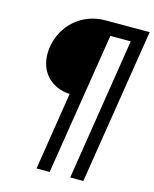

<svg xmlns="http://www.w3.org/2000/svg" viewBox="-131 -787 861 1074"><g transform="rotate(15 300.0 -250.0)"><path d="M344 -700C207 -700 102 -604 82 -475C80 -461 79 -448 79 -435C79 -330 149 -256 257 -250L186 200H262L393 -623H511L381 200H457L600 -700Z"/></g></svg>

Font: Arthouse Owned Medium
Style: Italic
Weight: 500
Italic angle: -10°
Designer: Jeremy Tribby
Foundry: Tribby Type
Version: Version 1.000;PS 001.000;hotconv 1.0.88;makeotf.lib2.5.64775